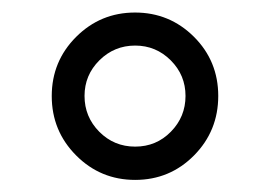

<svg xmlns="http://www.w3.org/2000/svg" viewBox="-20 -713 437 308"><path d="M63 -558.9Q63 -614.7 102.1 -653.8Q141.2 -692.9 196.6 -692.9Q252 -692.9 291.1 -654Q330.1 -615.1 330.1 -559.1Q330.1 -503 291.3 -463.7Q252.4 -424.4 196.8 -424.4Q141.2 -424.4 102.1 -463.7Q63 -503 63 -558.9ZM253.9 -616.2Q230.2 -639.9 196.8 -639.9Q163.3 -639.9 139.4 -616.2Q115.6 -592.5 115.6 -559.1Q115.6 -525.6 139.2 -501.7Q162.9 -477.8 196.8 -477.8Q230.7 -477.8 254.1 -501.7Q277.6 -525.6 277.6 -559.1Q277.6 -592.5 253.9 -616.2Z"/></svg>

Font: Puralecka Narrow
Style: Regular
Weight: 400
Designer: Hector Gatti, Marcela Romero, Pablo Cosgaya and Nicolas Silva
Version: Version 1.004;PS 001.004;hotconv 1.0.70;makeotf.lib2.5.58329